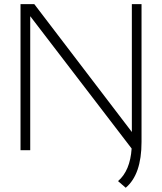

<svg xmlns="http://www.w3.org/2000/svg" viewBox="-20 -718 775 918"><path d="M610.4 -698.2H656.7V-39.1Q656.7 116.2 581.1 179.7L544.4 147.9Q602.1 98.6 609.4 -7.8L124.5 -640.6V0H78.1V-698.2H144L610.4 -86.9Z"/></svg>

Font: Sansation Light
Style: Light
Weight: 300
Designer: Bernd Montag
Version: Version 1.301